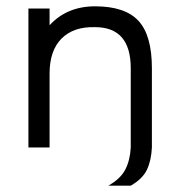

<svg xmlns="http://www.w3.org/2000/svg" viewBox="-20 -467 561 608"><path d="M281 -447Q376 -447 418.5 -401Q461 -355 461 -251V0Q459 41 445.5 70Q432 99 394 121H323Q362 99 377 69.5Q392 40 394 0V-251Q394 -381 281 -381Q213 -383 175 -345Q137 -307 137 -234V0H70V-440H137V-387Q192 -447 281 -447Z"/></svg>

Font: Arcon
Style: Regular
Weight: 400
Designer: M. Zarth
Foundry: martin zarth - visuelle & digitale kommunikation
Version: Version 1.131;PS 001.131;hotconv 1.0.70;makeotf.lib2.5.58329